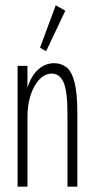

<svg xmlns="http://www.w3.org/2000/svg" viewBox="-20 -700 353 720"><path d="M46 0V-453H83V-371Q97 -416 123.5 -439.5Q150 -463 183 -463Q210 -463 229.5 -447.5Q249 -432 259.5 -391.5Q270 -351 270 -277V0H233V-274Q233 -358 218.5 -391Q204 -424 174 -424Q149 -424 128.5 -403Q108 -382 95.5 -345.5Q83 -309 83 -263V0ZM153 -508 130 -521 189 -680 225 -660Z"/></svg>

Font: Inconsolata ExtraCondensed Light
Style: Regular
Weight: 300
Width: 2
Monospace: yes
Designer: Raph Levien, Cyreal, Brenton Simpson
Foundry: Raph Levien, Cyreal, Google
Version: Version 3.100; ttfautohint (v1.8.4.7-5d5b)